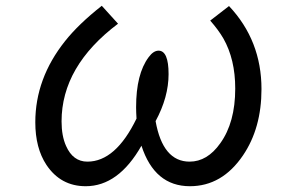

<svg xmlns="http://www.w3.org/2000/svg" viewBox="-20 -602 1040 664"><path d="M772 -581.1Q884.3 -461.9 884.3 -293.9Q884.3 -158.7 820.3 -64.5Q748 42 636.7 42Q514.6 42 469.2 -98.1Q389.6 42 276.4 42Q189.9 42 140.6 -31.7Q102.1 -89.8 102.1 -179.2Q102.1 -330.6 205.1 -460Q252 -519 332 -582L388.2 -520Q192.9 -373 192.9 -182.1Q192.9 -131.8 208.5 -97.2Q232.4 -43 282.2 -43Q379.9 -43 452.1 -191.9Q450.7 -214.8 450.7 -231.4Q450.7 -346.2 494.1 -404.3Q510.7 -426.8 528.3 -426.8Q563 -426.8 563 -345.7Q563 -266.1 518.1 -183.1Q543 -43 635.7 -43Q696.8 -43 741.7 -106.4Q793.5 -178.2 793.5 -295.9Q793.5 -397 752.4 -469.2Q735.4 -498.5 707 -530.8Z"/></svg>

Font: FORM UDPGothic
Style: Regular
Weight: 400
Foundry: Pronama LLC
Version: Version 1.05101